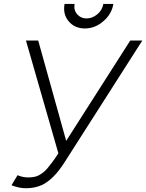

<svg xmlns="http://www.w3.org/2000/svg" viewBox="-20 -960 758 995"><path d="M567.5 -939.5Q558.5 -886 515 -849.5Q472 -812.5 420 -812.5Q367.5 -812.5 336 -849.5Q305 -886.5 314.5 -939.5H366.5Q361 -908.5 379.5 -886.5Q398.5 -864.5 428 -864.5Q459 -864.5 485 -886.5Q510 -908 515.5 -939.5ZM717.5 -750 314.5 -119Q258.5 -30.5 197 -1Q159.5 15.5 114.5 15.5Q79.5 15.5 39.5 0L71 -52Q98.5 -40.5 125 -40.5Q160.5 -40.5 180 -51Q192.5 -57.5 204 -66.5Q215.5 -75.5 226 -88Q236.5 -100.5 250.8 -119.5Q265 -138.5 282.5 -165.5L114.5 -750H178L323 -230L655 -750Z"/></svg>

Font: Russisch Sans Light
Style: Italic
Weight: 300
Italic angle: -10°
Designer: Michael Sharanda (font) & Cristiano Sobral (main changes)
Foundry: Michael Sharanda
Version: Version 2.00;September 8, 2020;FontCreator 13.0.0.2681 64-bi